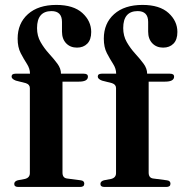

<svg xmlns="http://www.w3.org/2000/svg" viewBox="-20 -742 724 762"><path d="M228 -57Q228 -35.5 246.5 -33.5L300 -26.5Q314.5 -25 314.5 -13Q314.5 0 298 0H52.5Q36.5 0 36.5 -12Q36.5 -22.5 50.5 -26.5L79.5 -32Q98.5 -37 98.5 -55V-392.5Q98.5 -406.5 82.5 -412L43 -422Q26 -428.5 26 -438Q26 -449.5 41.5 -449.5H99V-450Q99 -469.5 86.8 -488.5Q74.5 -507.5 62.2 -531Q50 -554.5 50 -588.5Q50 -649.5 91 -686Q132 -722.5 203.5 -722.5Q271.5 -722.5 306.8 -690.5Q342 -658.5 342 -615Q342 -584.5 326.5 -568.8Q311 -553 285.5 -553Q259 -553 242.5 -570.2Q226 -587.5 226 -616.5V-655Q226 -698 184 -698Q127 -697.5 127 -630.5Q127 -599.5 141.2 -574.8Q155.5 -550 174.5 -529.2Q193.5 -508.5 207.8 -489.2Q222 -470 222 -449.5H312.5Q329 -449.5 329 -438Q329 -418 293 -418H228ZM570 -57Q570 -35.5 588.5 -33.5L642 -26.5Q656.5 -25 656.5 -13Q656.5 0 640 0H394.5Q378.5 0 378.5 -12Q378.5 -22.5 392.5 -26.5L421.5 -32Q440.5 -37 440.5 -55V-392.5Q440.5 -406.5 424.5 -412L385 -422Q368 -428.5 368 -438Q368 -449.5 383.5 -449.5H441V-450Q441 -469.5 428.8 -488.5Q416.5 -507.5 404.2 -531Q392 -554.5 392 -588.5Q392 -649.5 433 -686Q474 -722.5 545.5 -722.5Q613.5 -722.5 648.8 -690.5Q684 -658.5 684 -615Q684 -584.5 668.5 -568.8Q653 -553 627.5 -553Q601 -553 584.5 -570.2Q568 -587.5 568 -616.5V-655Q568 -698 526 -698Q469 -697.5 469 -630.5Q469 -599.5 483.2 -574.8Q497.5 -550 516.5 -529.2Q535.5 -508.5 549.8 -489.2Q564 -470 564 -449.5H654.5Q671 -449.5 671 -438Q671 -418 635 -418H570Z"/></svg>

Font: Fraunces 72pt SemiBold
Style: Regular
Weight: 600
Version: Version 1.000;[b76b70a41]